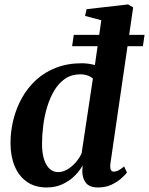

<svg xmlns="http://www.w3.org/2000/svg" viewBox="-20 -837 674 868"><path d="M479 -96.5Q477 -78.5 480.8 -69.8Q484.5 -61 494.5 -61Q503.5 -61 514.5 -66.2Q525.5 -71.5 541 -84.5L554 -57Q546 -46.5 528.2 -30.5Q510.5 -14.5 484 -2Q457.5 10.5 423.5 10.5Q385.5 10.5 369 -9.5Q352.5 -29.5 352 -62.5L353.5 -89.5Q341 -65.5 318 -42.5Q295 -19.5 263 -4.5Q231 10.5 191 10.5Q138 10.5 101.5 -15.2Q65 -41 46.2 -86.2Q27.5 -131.5 27.5 -190Q27.5 -243.5 40.5 -295.8Q53.5 -348 79 -394Q104.5 -440 143.2 -475.5Q182 -511 233.8 -531Q285.5 -551 350 -551Q365 -551 380.5 -548.8Q396 -546.5 409 -543L438 -745.5L364.5 -765L371.5 -795.5L559 -817L582 -803.5ZM400 -482.5Q390.5 -490.5 375.8 -495.8Q361 -501 342.5 -501Q304 -501 275 -481.5Q246 -462 226 -428.8Q206 -395.5 193.5 -354.5Q181 -313.5 175.5 -270Q170 -226.5 170 -187Q170 -145 179.2 -116.5Q188.5 -88 204.8 -73.5Q221 -59 242.5 -59Q265 -59 285.8 -71.8Q306.5 -84.5 323.2 -104Q340 -123.5 349 -144ZM313.5 -679.5H633.5L626 -628H306Z"/></svg>

Font: Merriweather 60pt
Style: Bold Italic
Weight: 700
Italic angle: -7.8°
Version: Version 2.101